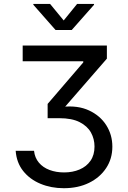

<svg xmlns="http://www.w3.org/2000/svg" viewBox="-20 -781 660 992"><path d="M309.6 191.4Q244.1 191.4 189 168.5Q133.8 145.5 99.6 102.3Q65.4 59.1 61 -2H155.8Q159.7 34.2 180.9 59.3Q202.1 84.5 236.1 97.2Q270 109.9 311 109.9Q355.5 109.9 391.1 94.7Q426.8 79.6 447.5 49.8Q468.3 20 468.3 -23.9Q468.3 -63 450 -96.2Q431.6 -129.4 391.6 -149.9Q351.6 -170.4 285.6 -170.4H226.1V-244.1L410.2 -458.5V-464.4H97.2V-545.9H532.2V-478L302.7 -213.9V-229Q382.3 -237.3 439.9 -210.4Q497.6 -183.6 529.1 -134Q560.5 -84.5 560.5 -23.4Q560.5 39.1 528.3 87.6Q496.1 136.2 439.7 163.8Q383.3 191.4 309.6 191.4ZM238.8 -760.7 309.1 -675.3 378.4 -760.7H465.8V-756.3L350.6 -626H267.1L152.3 -756.3V-760.7Z"/></svg>

Font: Inter Variable LoSnoCo
Style: Regular
Weight: 400
Designer: Rasmus Andersson
Foundry: rsms
Version: Version 4.000;git-a52131595; featfreeze: case,dlig,ss01,ss02